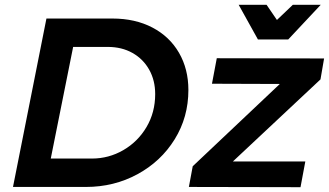

<svg xmlns="http://www.w3.org/2000/svg" viewBox="-20 -777 1367 798"><path d="M763 -403Q763 -290 706 -198Q649 -106 551.5 -53Q454 0 337 0H34L173 -700H447Q542 -700 613.5 -662.5Q685 -625 724 -557.5Q763 -490 763 -403ZM428 -582H284L191 -118H362Q432 -118 492.5 -153Q553 -188 589 -249Q625 -310 625 -386Q625 -443 600 -487.5Q575 -532 530.5 -557Q486 -582 428 -582ZM1327 -534 1312 -447 948 -106H1249L1229 1L765 0L781 -86L1143 -428L861 -429L881 -535ZM1197 -757H1313L1178 -613H1052L972 -757H1088L1131 -694Z"/></svg>

Font: Gontserrat Medium
Style: Italic
Weight: 500
Italic angle: -11.3°
Designer: Julieta Ulanovsky
Foundry: Julieta Ulanovsky
Version: Version 6.001